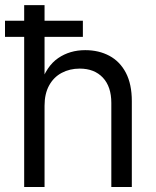

<svg xmlns="http://www.w3.org/2000/svg" viewBox="-21 -748 623 768"><path d="M157.2 -325.2V0H75.7V-727.5H157.2V-410.2H140.6Q165 -483.9 211.7 -515.6Q258.3 -547.4 319.8 -547.4Q374.5 -547.4 416.7 -524.7Q459 -502 482.7 -456.5Q506.3 -411.1 506.3 -343.3V0H424.3V-336.4Q424.3 -401.4 390.4 -437.5Q356.4 -473.6 297.9 -473.6Q257.8 -473.6 225.8 -456.5Q193.8 -439.5 175.5 -406.2Q157.2 -373 157.2 -325.2ZM-1 -600.6V-665H310.5V-600.6Z"/></svg>

Font: V-Inter
Style: Regular-375
Weight: 375
Designer: Rasmus Andersson
Foundry: rsms
Version: Version 4.000;git-4146feb